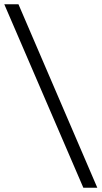

<svg xmlns="http://www.w3.org/2000/svg" viewBox="-57 -776 473 894"><path d="M29 -756H-37L331 98H396L29 -756Z"/></svg>

Font: Maven Pro
Style: Regular
Weight: 400
Designer: Joe Prince
Foundry: Joe Prince
Version: Version 1.003